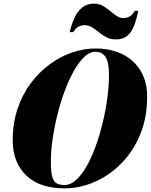

<svg xmlns="http://www.w3.org/2000/svg" viewBox="-20 -1027 830 1057"><path d="M335 10Q198 10 124 -61.5Q50 -133 50 -255Q50 -349 76.5 -427.8Q103 -506.5 148.8 -568Q194.5 -629.5 253 -672.5Q311.5 -715.5 376.2 -737.8Q441 -760 505 -760Q591.5 -760 655.5 -727.8Q719.5 -695.5 754.8 -636Q790 -576.5 790 -495Q790 -377.5 750.8 -284.2Q711.5 -191 645.8 -125.2Q580 -59.5 499.2 -24.8Q418.5 10 335 10ZM335 -8.5Q368.5 -8.5 399.5 -36.8Q430.5 -65 458 -113.8Q485.5 -162.5 507.8 -224.8Q530 -287 546.2 -355Q562.5 -423 571.2 -490Q580 -557 580 -615Q580 -647.5 575.8 -671.5Q571.5 -695.5 562.5 -711Q553.5 -726.5 539.2 -734.2Q525 -742 505 -742Q474 -742 444 -713.8Q414 -685.5 386.5 -636.5Q359 -587.5 336 -525.5Q313 -463.5 296 -395.2Q279 -327 269.5 -260Q260 -193 260 -135Q260 -81.5 267.5 -54.2Q275 -27 291.8 -17.8Q308.5 -8.5 335 -8.5ZM617.5 -810Q588.5 -810 566.2 -821.8Q544 -833.5 524.8 -849.2Q505.5 -865 486.8 -876.8Q468 -888.5 446.5 -888.5Q429.5 -888.5 413.8 -881.2Q398 -874 383 -850H363.5Q373.5 -892.5 389.8 -928.2Q406 -964 432.2 -985.5Q458.5 -1007 498 -1007Q524.5 -1007 545.8 -995Q567 -983 585.5 -967.2Q604 -951.5 621.8 -939.5Q639.5 -927.5 658.5 -927.5Q676 -927.5 691.5 -935.2Q707 -943 722 -967H741.5Q731.5 -920 717.8 -884.5Q704 -849 680.5 -829.5Q657 -810 617.5 -810Z"/></svg>

Font: Bodoni Moda Black
Style: Italic
Weight: 900
Italic angle: -13°
Version: Version 2.005